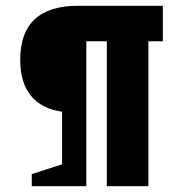

<svg xmlns="http://www.w3.org/2000/svg" viewBox="-20 -645 644 665"><path d="M90 -42 195 -76V-258Q124 -268 87 -313.5Q50 -359 50 -438Q50 -625 251 -625H544V-502H494V0H350V-502H279V0H90Z"/></svg>

Font: Changa ExtraLight SemiBold
Style: Regular
Weight: 600
Version: Version 3.002; ttfautohint (v1.8.2)